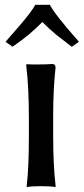

<svg xmlns="http://www.w3.org/2000/svg" viewBox="-20 -764 347 795"><path d="M2.9 -590.8Q3.9 -591.8 57.6 -653.8Q111.3 -715.8 126 -744.1H186.5Q206.1 -705.1 303.7 -594.7L306.6 -590.8L277.3 -570.3L212.9 -620.1Q183.6 -644.5 155.3 -672.9Q103.5 -619.1 34.2 -572.3L32.2 -570.3ZM88.9 -489.3V-498H92.8Q100.6 -497.1 112.3 -497.1H137.7Q175.8 -497.1 196.3 -499Q210 -499 210 -483.4Q200.2 -395.5 200.2 -286.1V-204.1Q200.2 -79.1 210 2.9V10.7Q190.4 6.8 150.4 6.8Q111.3 6.8 90.8 10.7V2Q99.6 -67.4 99.6 -204.1V-266.6Q99.6 -407.2 88.9 -489.3Z"/></svg>

Font: GenEi LateMin P v2
Style: Medium
Weight: 500
Designer: o_tamon (Modified)
Foundry: o_tamon / Adobe Systems Incorporated / FONT 910 / Philipp H. Poll
Version: Version 2.1;Original Version 1.004